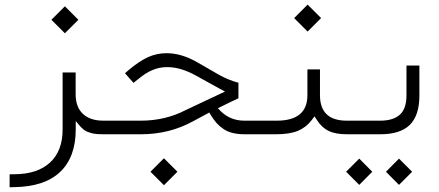

<svg xmlns="http://www.w3.org/2000/svg" viewBox="-20 -579 1894 828"><path d="M201.7 -493.7 259.8 -551.8 317.9 -493.7 259.8 -435.5ZM432.6 0H425.8Q408.7 0 395.3 -1.2Q381.8 -2.4 371.1 -5.9Q360.4 -9.3 353.8 -12Q347.2 -14.6 339.6 -21.2Q332 -27.8 328.6 -31.2Q325.2 -34.7 317.6 -43.9Q310.1 -53.2 306.6 -57.1V-23.9V-21Q306.6 98.1 239.7 162.1Q172.9 226.1 42 228L21.5 228.5V172.4H41Q140.6 172.4 195.3 122.3Q250 72.3 250 -20.5V-266.6H306.2V-172.4Q306.2 -117.7 337.4 -88.1Q368.7 -58.6 425.8 -58.6H433.1Q445.3 -58.6 445.3 -32.7V-27.3Q445.3 -16.1 442.1 -8.1Q439 0 432.6 0Z M628.9 161.6 687 103.5 745.1 161.6 687 219.7ZM1091.8 0H1034.7Q1005.9 0 983.2 -5.6Q960.4 -11.2 943.4 -22.9Q926.3 -34.7 914.1 -48.3Q901.9 -62 889.6 -82L882.3 -93.8L870.1 -86.9L812 -55.7Q710 0 588.4 0H429.2Q416.5 0 416.5 -27.3V-32.7Q416.5 -58.6 428.7 -58.6H587.4Q693.8 -58.6 782.2 -105L924.3 -171.9L950.2 -184.1L924.8 -197.8L826.2 -252.4Q759.8 -289.6 701.2 -289.6Q683.6 -289.6 668 -286.4Q652.3 -283.2 637.5 -276.9Q622.6 -270.5 608.9 -262Q595.2 -253.4 579.6 -240.7L555.7 -221.7L519 -263.2L537.1 -278.8Q581.5 -315.9 618.9 -332.8Q656.2 -349.6 698.2 -349.6Q762.7 -349.6 830.6 -310.5L922.9 -257.3Q963.9 -233.9 1008.3 -222.2V-155.3Q1002 -152.3 969.2 -136.7Q936.5 -121.1 919.9 -112.3Q965.3 -58.6 1033.2 -58.6H1091.8Q1104.5 -58.6 1104.5 -32.7V-27.3Q1104.5 -20 1103.3 -14.2Q1102.1 -8.3 1099.1 -4.2Q1096.2 0 1091.8 0Z M1485.4 0H1476.1Q1426.8 0 1397.5 -14.2Q1368.2 -28.3 1347.7 -60.1L1336.4 -77.1L1323.7 -60.5Q1299.8 -29.3 1264.4 -14.6Q1229 0 1170.9 0H1087.9Q1075.2 0 1075.2 -27.3V-32.7Q1075.2 -58.6 1087.4 -58.6H1173.3Q1305.7 -58.6 1305.7 -168.5V-279.8H1359.9V-168.5Q1359.9 -58.6 1475.6 -58.6H1485.8Q1498 -58.6 1498 -32.7V-27.3Q1498 -16.1 1494.9 -8.1Q1491.7 0 1485.4 0ZM1248.5 -501 1306.6 -559.1 1364.7 -501 1306.6 -442.9Z M1644.5 161.6 1700.7 105 1757.3 161.6 1700.7 218.3ZM1472.7 161.6 1529.3 105 1585.4 161.6 1529.3 218.3ZM1481.4 -58.6H1619.6Q1675.3 -58.6 1704.1 -84.2Q1732.9 -109.9 1732.9 -167.5V-296.4H1788.6V-167Q1788.6 -81.5 1747.6 -40.8Q1706.5 0 1620.1 0H1481.9Q1469.2 0 1469.2 -27.3V-32.7Q1469.2 -58.6 1481.4 -58.6Z"/></svg>

Font: Shabnam Thin WOL
Style: Thin-WOL
Weight: 100
Foundry: DejaVu fonts team - Redesigned by Saber Rastikerdar - Based on Vazir font
Version: Version 5.0.0